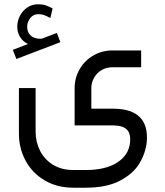

<svg xmlns="http://www.w3.org/2000/svg" viewBox="-20 -627 770 898"><path d="M514.2 -118.6H407.2V-214.2Q407.2 -241.3 420.3 -264Q433.4 -286.8 455.9 -299.6Q478.4 -312.5 506 -312.5H640.2V-391.1H506Q457.3 -391.1 416.6 -367.4Q375.9 -343.8 352.5 -303.3Q329 -262.9 329 -214.2V-40.4H512.9Q554.7 -39.5 573.5 -20.9Q592.4 -2.3 588.2 39.1Q582.3 98.3 528 133.3Q473.8 168.2 381 168.2H323.1Q267.9 168.2 227.9 143.6Q188 119 167.3 78.1Q146.6 37.2 146.6 -11V-215.1H68.5V-1.8Q68.5 66.2 99.5 124.1Q130.5 182 188.6 216.5Q246.8 250.9 323.1 250.9H381Q478.4 250.9 540.4 218.5Q602.5 186.1 631.7 137.9Q660.8 89.6 666.4 37.2Q679.2 -115.8 514.2 -118.6ZM56.5 -351.1 262.4 -429.7 245.9 -472.9 174.6 -445.8Q141.1 -444.4 123.9 -460.5Q106.6 -476.6 107.1 -501.8Q107.1 -523.9 121.3 -542.3Q135.6 -560.7 158.5 -560.7Q173.7 -561.1 185.4 -556.8Q197.2 -552.4 211.9 -544.6Q214.2 -543.7 215.5 -542.7L226.1 -587.3Q210 -596.5 194.4 -601.8Q178.8 -607.1 158.5 -607.1Q129.6 -607.1 107.3 -591.7Q85 -576.3 72.8 -552.2Q60.7 -528 60.7 -501.8Q60.7 -475.2 74.4 -453.1Q88.2 -431.1 111.2 -421.4L40 -393.8Z"/></svg>

Font: Arad
Style: Regular
Weight: 400
Designer: Mohammad Darvishi
Version: Version 1.010;September 21, 2024;FontCreator 15.0.0.2992 64-